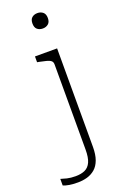

<svg xmlns="http://www.w3.org/2000/svg" viewBox="-258 -827 731 1125"><g transform="rotate(-20 107.0 -264.0)"><path d="M128 77V-454Q128 -469 119 -476.5Q110 -484 91.5 -489Q73 -494 47 -499L36 -501V-537H174V77Q174 125 162 157.5Q150 190 128.5 208.5Q107 227 79.5 235Q52 243 21 243Q-11 243 -34 239Q-57 235 -70 229V188Q-55 193 -32.5 198.5Q-10 204 21 204Q55 204 79 193Q103 182 115.5 154.5Q128 127 128 77ZM136 -675Q115 -675 101.5 -686.5Q88 -698 88 -723Q88 -748 101.5 -759.5Q115 -771 136 -771Q156 -771 170 -759.5Q184 -748 184 -723Q184 -698 170 -686.5Q156 -675 136 -675Z"/></g></svg>

Font: Roboto Serif Thin
Style: Regular
Weight: 250
Designer: Greg Gazdowicz
Foundry: Commercial Type
Version: Version 1.004